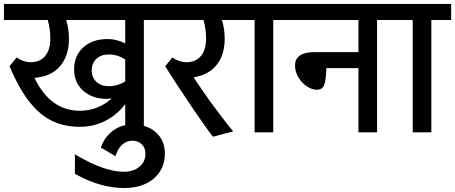

<svg xmlns="http://www.w3.org/2000/svg" viewBox="-30 -668 2297 969"><path d="M796 -567H696V0H602V-143Q561 -88 501.5 -58Q442 -28 373 -28Q296 -28 234.5 -57Q173 -86 119.5 -153Q66 -220 18 -334L54 -378Q88 -354 125 -354Q172 -354 198 -385.5Q224 -417 224 -472Q224 -523 211 -567H-10V-648H796ZM373 -109Q463 -109 534 -171Q518 -169 510 -169Q436 -169 390 -210Q344 -251 344 -318Q344 -387 390.5 -429Q437 -471 513 -471Q558 -471 602 -449V-567H304Q318 -523 318 -472Q318 -388 274 -335Q230 -282 144 -275Q224 -109 373 -109ZM518 -233Q563 -233 602 -257V-367Q566 -393 518 -393Q480 -393 456.5 -371Q433 -349 433 -313Q433 -277 456.5 -255Q480 -233 518 -233Z M802 108Q802 159 776.5 198.5Q751 238 704.5 259.5Q658 281 597 281Q475 281 348 209V111Q426 157 486.5 178Q547 199 597 199Q645 198 674.5 173Q704 148 704 108Q704 78 685.5 60Q667 42 636 42Q607 43 585.5 63Q564 83 553 120L479 77Q497 24 539.5 -8Q582 -40 640 -40Q713 -40 757.5 0.5Q802 41 802 108Z M1175 -567H1090Q1104 -523 1104 -472Q1104 -391 1063 -340Q1022 -289 947 -278L966 -249L1027 -161Q1113 -44 1147 -5L1045 22Q1023 -4 949 -112Q911 -168 866 -236.5Q821 -305 804 -334L840 -378Q874 -354 911 -354Q958 -354 984 -385.5Q1010 -417 1010 -472Q1010 -523 997 -567H776V-648H1175Z M1449 -567H1349V0H1255V-567H1155V-648H1449Z M1973 -567H1873V0H1779V-324H1617Q1616 -268 1607 -241.5Q1598 -215 1569 -215Q1545 -215 1519 -232Q1493 -249 1476 -277.5Q1459 -306 1459 -338Q1459 -405 1559 -405H1779V-567H1429V-648H1973Z M2247 -567H2147V0H2053V-567H1953V-648H2247Z"/></svg>

Font: Madhuban
Style: Regular
Weight: 400
Designer: jaikishan Patel
Foundry: MagicType
Version: Version 1.000